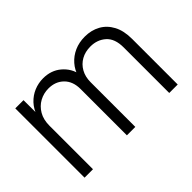

<svg xmlns="http://www.w3.org/2000/svg" viewBox="-93 -777 1024 1024"><g transform="rotate(-45 418.5 -265.5)"><path d="M67.4 0V-522.5H129.4L129.9 -409.7H120.6Q133.8 -450.2 158.9 -477.1Q184.1 -503.9 217 -517.6Q250 -531.2 285.6 -531.2Q346.2 -531.2 387.7 -495.8Q429.2 -460.4 439.9 -406.7H426.3Q436.5 -443.4 461.2 -471.4Q485.8 -499.5 521.2 -515.4Q556.6 -531.2 600.1 -531.2Q648.9 -531.2 687.3 -510Q725.6 -488.8 747.8 -447.3Q770 -405.8 770 -343.8V0H706.1V-343.8Q706.1 -409.7 670.9 -441.2Q635.7 -472.7 584 -472.7Q544.4 -472.7 514.4 -455.8Q484.4 -439 467.3 -408.4Q450.2 -377.9 450.2 -337.4V0H386.7V-349.6Q386.7 -406.7 353.5 -439.7Q320.3 -472.7 267.6 -472.7Q231 -472.7 199.7 -455.6Q168.5 -438.5 149.7 -406.2Q130.9 -374 130.9 -328.1V0Z"/></g></svg>

Font: Inter 28pt Light
Style: Regular
Weight: 300
Designer: Rasmus Andersson
Foundry: rsms
Version: Version 4.001;git-66647c0bb